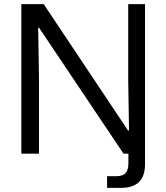

<svg xmlns="http://www.w3.org/2000/svg" viewBox="-20 -749 811 936"><path d="M84 0V-729H193L604 -113H609L605 -360V-729H687V51Q687 167 570 167H502V110H546Q578 110 592 95Q606 80 606 45V0H582L171 -613H166L170 -379V0Z"/></svg>

Font: Mona Sans
Style: Regular
Weight: 400
Designer: Deni Anggara
Foundry: GitHub
Version: Version 2.000;Glyphs 3.2.3 (3260)